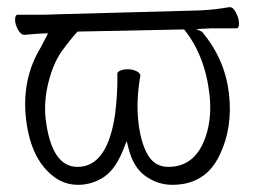

<svg xmlns="http://www.w3.org/2000/svg" viewBox="-20 -502 708 535"><path d="M106 -409Q93 -409 49 -405H48Q38 -405 30 -419.5Q22 -434 22 -447.5Q22 -461 30 -461H92Q118 -461 133 -462L538 -473Q579 -475 618 -482H621Q630 -482 638 -466Q646 -450 646 -436.5Q646 -423 639 -423H568Q560 -423 546 -422L527 -421L544 -413Q544 -412 545 -411Q607 -336 618 -241Q629 -146 592 -70Q553 13 460 13Q419 13 384.5 -12Q350 -37 337 -93L333 -109L327 -94Q304 -32 270.5 -9.5Q237 13 197.5 13Q158 13 127 -12Q65 -61 52.5 -171Q40 -281 93 -369Q101 -384 114 -409ZM196 -414Q175 -391 152 -359Q129 -327 115.5 -274.5Q102 -222 107 -172Q123 -37 196 -37Q280 -37 301 -186Q308 -243 307 -294V-295Q306 -301 314.5 -305Q323 -309 335.5 -309Q348 -309 358.5 -304.5Q369 -300 371 -293V-291Q359 -221 365.5 -163Q372 -105 391.5 -71Q411 -37 449 -37Q530 -37 557 -134Q570 -182 564 -236Q552 -347 493 -420Z"/></svg>

Font: ToneOZ-Pinyin-WenKai-Light
Style: Light
Weight: 300
Designer: Fontworks Inc.
Foundry: ToneOZ
Version: Version 0.240331